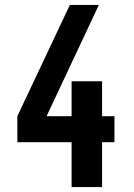

<svg xmlns="http://www.w3.org/2000/svg" viewBox="-20 -755 540 775"><path d="M269 0V-181H50V-286L262 -735H379L168 -286H269V-427H392V-286H442V-181H392V0Z"/></svg>

Font: Iosevka Term Curly Extrabold
Style: Regular
Weight: 800
Designer: Belleve Invis
Foundry: Belleve Invis
Version: Version 32.3.0